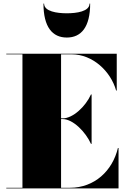

<svg xmlns="http://www.w3.org/2000/svg" viewBox="-20 -1049 710 1069"><path d="M225.5 -1029H222C222 -898 272 -840 352 -840C432 -840 482 -898 482 -1029H478.5C478.5 -985 406 -975 352 -975C298 -975 225.5 -985 225.5 -1029ZM486.5 -248H490V-523H486.5C456.5 -456 386 -390 329.5 -390H320V-746.5H379.5C496.5 -746.5 596.5 -652 626.5 -545H630V-750H15V-746.5H105V-3.5H15V0H640V-225H636.5C606.5 -98 506 -3.5 369.5 -3.5H320V-386H329.5C386 -386 456.5 -315 486.5 -248Z"/></svg>

Font: Bodoni* 48pt Fatface
Style: Regular
Weight: 900
Version: Version 2.3